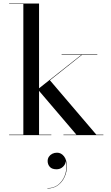

<svg xmlns="http://www.w3.org/2000/svg" viewBox="-20 -770 630 1094"><path d="M32 0V-2.5H113V-747.5H32V-750H202.5V-2.5H272.5V0ZM341.5 0V-2.5H415.5L195 -261L443.5 -457.5H331V-460H534.5V-457.5H447L264.5 -312.5L529 -2.5H569V0ZM250 304V302Q291 302 317.8 277Q344.5 252 354 214.8Q363.5 177.5 353 141.5H354Q356 153.5 350 165.5Q344 177.5 331.5 186Q319 194.5 302 194.5Q276 194.5 263.8 180.8Q251.5 167 251.5 147.5Q251.5 134 258.5 123.2Q265.5 112.5 277.8 106.2Q290 100 305 100Q328.5 100 344.8 120.8Q361 141.5 361 179.5Q361 209.5 348.2 238Q335.5 266.5 310.8 285.2Q286 304 250 304Z"/></svg>

Font: Bodoni Moda 72pt
Style: Regular
Weight: 400
Designer: Owen Earl
Foundry: indestructible type
Version: Version 2.005